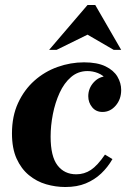

<svg xmlns="http://www.w3.org/2000/svg" viewBox="-20 -740 508 770"><path d="M242 10Q203 10 165 -1Q127 -12 96 -37.5Q65 -63 46.5 -104Q28 -145 28 -205Q28 -274 52.5 -327Q77 -380 118 -416.5Q159 -453 211 -471.5Q263 -490 317 -490Q370 -490 403 -474Q436 -458 451 -432.5Q466 -407 466 -379Q466 -342 444 -316.5Q422 -291 391 -291Q365 -291 349.5 -310Q334 -329 334 -354Q334 -386 356 -410Q378 -434 409 -434Q434 -434 445 -419.5Q456 -405 456 -388L420 -379Q420 -405 406.5 -422Q393 -439 372.5 -447Q352 -455 331 -455Q293 -455 265 -431Q237 -407 219 -367.5Q201 -328 192 -282Q183 -236 183 -192Q183 -113 210.5 -77Q238 -41 286 -41Q318 -41 344.5 -58.5Q371 -76 401 -120L431 -102Q412 -69 385.5 -44Q359 -19 324 -4.5Q289 10 242 10ZM436 -540 331 -601 207 -540H177L331 -720H362L466 -540Z"/></svg>

Font: Brygada 1918
Style: Italic
Weight: 400
Italic angle: -8°
Designer: Mateusz Machalski | Borys Kosmynka | Przemek Hoffer
Foundry: NIEPODLEGLA 2018
Version: Version 3.006